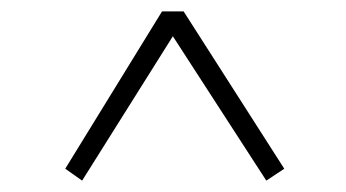

<svg xmlns="http://www.w3.org/2000/svg" viewBox="-20 -545 611 339"><path d="M95.2 -247.1 266.1 -524.9H304.2L481.9 -247.1L450.2 -226.1L285.2 -481L125 -226.1Z"/></svg>

Font: Source Han Serif TW ExtraLight
Style: Regular
Weight: 250
Designer: Ryoko NISHIZUKA Ë•øÂ°öÊ∂ºÂ≠ê (kana & ideographs); Frank Grie√ühammer (Latin, Greek & Cyrillic); Wenlong ZHANG Âº†ÊñáÈæô 
Foundry: Adobe
Version: Version 2.003;hotconv 1.1.1;makeotfexe 2.6.0